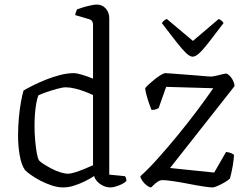

<svg xmlns="http://www.w3.org/2000/svg" viewBox="-20 -820 1085 840"><path d="M256 0Q233 0 207 -8.5Q181 -17 157 -29.5Q133 -42 115.5 -54.5Q98 -67 90 -75Q74 -97 66.5 -139Q59 -181 59 -225Q59 -266 62.5 -304Q66 -342 71.5 -373Q77 -404 83 -424Q98 -433 124 -446Q150 -459 181 -471.5Q212 -484 243.5 -492Q275 -500 302 -500Q316 -500 339 -493Q362 -486 387 -476V-713Q387 -720 383.5 -726.5Q380 -733 370 -736L309 -754Q310 -761 312.5 -768Q315 -775 317 -779Q327 -783 344 -788Q361 -793 377.5 -796.5Q394 -800 403 -800Q427 -800 442.5 -783Q458 -766 458 -740V-56L527 -49Q529 -47 531 -41Q533 -35 533 -29Q527 -21 513.5 -14.5Q500 -8 486.5 -4Q473 0 463 0Q447 0 432 -7Q417 -14 406 -25.5Q395 -37 392 -50Q374 -38 350.5 -26.5Q327 -15 303 -7.5Q279 0 256 0ZM278 -60Q288 -60 306.5 -65.5Q325 -71 347 -80Q369 -89 387 -97V-404Q373 -411 352 -419Q331 -427 308.5 -432.5Q286 -438 268 -438Q254 -438 230.5 -431.5Q207 -425 183.5 -417Q160 -409 148 -403Q143 -391 139 -369.5Q135 -348 133 -322Q131 -296 131 -271Q131 -236 134 -204Q137 -172 141 -149.5Q145 -127 151 -118Q157 -111 172 -101.5Q187 -92 206 -82Q225 -72 244.5 -66Q264 -60 278 -60ZM641 0Q634 0 623 -8Q612 -16 603.5 -28Q595 -40 594 -49Q628 -79 670 -126Q712 -173 756.5 -227Q801 -281 841.5 -335Q882 -389 913 -434L707 -440L674 -347Q671 -345 663 -342Q655 -339 643 -339Q636 -356 627 -383Q618 -410 615 -434Q620 -441 632 -452Q644 -463 658 -474Q672 -485 684.5 -492.5Q697 -500 703 -500Q708 -500 727.5 -498.5Q747 -497 773.5 -495Q800 -493 826.5 -491Q853 -489 873.5 -487Q894 -485 901 -485Q910 -485 925.5 -488.5Q941 -492 954.5 -495.5Q968 -499 971 -498Q984 -493 995 -475.5Q1006 -458 1006 -443L724 -85L917 -65L969 -155Q982 -154 991 -150Q1000 -146 1004 -142Q1003 -133 1002 -121.5Q1001 -110 998.5 -96Q996 -82 993 -67.5Q990 -53 986 -39Q978 -31 962.5 -22Q947 -13 932 -6.5Q917 0 909 0Q898 0 868.5 -4.5Q839 -9 803.5 -16Q768 -23 737 -27.5Q706 -32 691 -32Q681 -32 670.5 -25.5Q660 -19 641 0ZM823 -572Q811 -572 794.5 -587.5Q778 -603 752.5 -635.5Q727 -668 688 -719Q690 -722 695.5 -728Q701 -734 710 -737L824 -641L937 -737Q946 -733 951 -728Q956 -723 958 -719Q918 -666 892.5 -633.5Q867 -601 851 -586.5Q835 -572 823 -572Z"/></svg>

Font: Texturina 12pt ExtraLight
Style: Regular
Weight: 250
Designer: Guillermo Torres Carreño
Foundry: Omnibus-Type
Version: Version 1.002